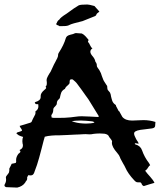

<svg xmlns="http://www.w3.org/2000/svg" viewBox="-30 -850 755 870"><path d="M417 -322.8V-324.7L371.6 -398.4L364.7 -408.2L357.9 -417.5L338.9 -444.3L319.3 -470.7Q316.4 -475.1 310.5 -480.5L299.8 -489.7Q298.8 -490.2 295.9 -490.7Q293.5 -490.7 292 -490.2Q289.6 -490.2 288.1 -488.8Q286.6 -487.8 286.6 -486.3L285.6 -482.4V-478Q285.6 -472.7 283.7 -470.2L278.3 -464.4L272 -459Q265.6 -452.6 264.2 -447.3Q252.9 -441.4 248 -431.6L245.1 -422.9L242.7 -413.6L242.2 -410.2L241.2 -406.7Q239.7 -402.8 237.3 -400.9Q227.5 -393.6 227.5 -381.8V-381.3Q227.5 -375 219.7 -367.7Q211.4 -360.4 211.4 -354V-352.5Q211.4 -339.8 204.1 -330.6Q202.6 -328.6 202.6 -324.7L203.6 -321.3V-317.9L209 -316.4L213.4 -315.9H238.8L264.2 -316.4Q292 -317.9 314 -321.3Q326.7 -323.2 340.3 -323.2L377.9 -321.8L397 -320.8L416.5 -319.8ZM346.7 -290.5Q353.5 -290 359.9 -290Q383.3 -290 397.9 -294.4Q396.5 -297.9 391.1 -299.3L386.2 -300.3L380.9 -300.8L360.8 -302.7L340.3 -303.7H330.6Q311.5 -303.7 294.9 -300.8Q317.9 -292 346.7 -290.5ZM507.8 -346.7 509.3 -346.2 510.3 -345.7 524.4 -320.3Q538.1 -303.7 568.8 -303.7Q574.7 -303.7 581.5 -304.2L606 -305.2Q613.3 -305.7 620.6 -305.7Q647.9 -305.7 674.3 -297.4L672.9 -278.8Q671.9 -270 658.2 -268.1Q639.2 -265.1 623.5 -263.7Q584 -260.3 578.6 -249.5Q577.6 -247.6 577.6 -245.1Q577.6 -236.8 586.9 -219.7L591.3 -212.4L596.2 -205.6L596.7 -202.6L597.7 -201.2V-198.7Q589.8 -200.2 584 -201.2Q580.6 -199.7 580.6 -197.8Q581.5 -196.3 584.5 -195.3Q606.9 -189 613.8 -168.5Q624.5 -137.7 645 -111.3L647.5 -106.9L650.4 -101.6Q645 -98.1 640.6 -90.3L636.7 -84.5Q634.3 -81.5 631.3 -79.1L629.9 -77.6L627.4 -76.7Q631.3 -70.8 638.2 -63L649.9 -49.8Q665 -33.2 669.9 -21.5L645 -14.2L621.6 -6.8Q616.2 -8.3 612.8 -14.2L610.8 -19.5Q608.4 -22.5 606 -23.9H594.7Q591.8 -23.9 589.8 -24.4Q584 -26.4 578.6 -32.7Q549.8 -63 537.6 -91.3Q534.7 -98.1 528.3 -108.4L519 -125.5L515.6 -131.8L513.2 -138.2Q510.7 -146 501 -157.2Q477.1 -184.1 477.1 -202.6Q477.1 -205.1 477.5 -207.5Q478 -208.5 478 -209Q478 -210.4 477.1 -211.9L474.6 -216.3L468.8 -224.1Q464.8 -228.5 463.4 -231.9Q460 -241.2 443.4 -244.1Q434.6 -245.1 424.8 -245.1H418L405.8 -244.6L392.6 -243.2L384.3 -241.7Q378.9 -241.2 375.5 -241.2Q367.2 -242.2 357.9 -242.2Q351.1 -242.2 344.2 -241.7L328.1 -240.7L312.5 -240.2L274.9 -238.3L238.3 -236.8H222.2L205.1 -235.8Q186.5 -234.4 172.9 -230.5L167.5 -211.9L157.7 -173.8L147.5 -135.7L137.7 -103L126 -70.8L124.5 -66.4L121.6 -61.5Q117.7 -55.2 107.9 -55.2Q103.5 -55.2 98.1 -56.2L94.7 -49.8Q92.8 -46.4 92.8 -43.9Q93.3 -42.5 93.3 -41Q93.3 -37.1 90.8 -32.7L86.9 -27.8L84 -22.5Q72.3 -5.4 47.9 0Q37.6 -0.5 22.5 -1L-2.4 -2Q-9.8 -4.9 -9.8 -10.3Q-9.8 -12.7 -7.8 -16.1Q-2.4 -25.4 -2.4 -35.6Q-2.4 -39.1 -2.9 -42Q-3.4 -43.5 -3.4 -44.9Q-3.4 -48.8 -1.5 -51.8L1.5 -55.7L4.9 -60.1Q9.3 -65.4 10.7 -68.8Q11.7 -71.8 12.2 -77.1V-85.4L11.7 -85L20 -101.6L22.9 -107.9Q25.4 -108.4 30.8 -109.4L35.2 -110.4L41.5 -111.8L43 -116.7Q43.5 -118.7 43.5 -119.6Q43.5 -121.1 43 -122.1V-125.5Q43 -139.2 53.7 -153.3L57.6 -156.2L61.5 -160.2Q62.5 -161.6 62.5 -163.1Q62.5 -166 59.1 -168.5V-170.4Q73.7 -177.2 73.7 -189.5V-194.3L72.3 -199.7Q71.3 -207 71.3 -210.4Q71.3 -222.7 74.7 -229.5L64.5 -232.9Q58.6 -234.9 55.2 -236.8Q52.2 -238.3 49.3 -241.2L43.9 -246.1L48.3 -250Q68.4 -255.4 69.8 -258.3V-259.3Q69.8 -262.7 62 -272.9L60.5 -275.9L60.1 -277.3L58.6 -279.3L80.1 -285.6L100.6 -292Q113.8 -294.9 114.3 -300.8Q116.2 -305.7 119.1 -311.5L124.5 -321.8Q130.9 -331.5 130.9 -339.4Q130.9 -340.8 130.4 -342.8V-344.7L132.3 -346.7Q144 -354.5 144 -368.7Q144 -373 143.1 -377.9H137.7Q133.8 -377.9 132.3 -378.4Q130.4 -379.4 127.4 -384.8L128.9 -386.7Q129.9 -387.7 130.4 -387.7Q154.3 -394.5 154.3 -410.2V-415.5Q154.3 -428.2 170.4 -441.9L174.3 -445.3L177.2 -448.2Q179.2 -450.2 179.2 -451.7Q179.2 -453.6 177.2 -455.6L176.8 -456.5V-457.5Q182.1 -462.9 182.1 -470.7V-478L181.2 -484.9V-486.3Q181.2 -495.1 187.5 -505.9L193.4 -516.1L199.7 -525.9L209 -545.9L214.4 -557.6L220.7 -569.3L225.1 -578.1L229.5 -586.4Q233.4 -594.7 233.4 -601.6V-604L234.4 -606.9L235.8 -609.9Q259.8 -647 268.1 -676.8Q271 -688.5 289.6 -692.9Q294.4 -693.8 301.3 -695.8L306.6 -698.2L313.5 -700.2L319.3 -699.7L326.7 -699.2L340.8 -698.2Q350.1 -693.8 357.9 -685.1L364.3 -677.7Q367.2 -673.8 370.1 -670.9Q371.1 -670.4 371.1 -668.5L369.6 -664.1L368.7 -662.6V-660.2Q371.6 -657.2 374 -653.3L377.9 -645.5Q382.3 -635.3 388.7 -630.9L389.6 -631.3Q379.4 -625 379.4 -615.7Q379.4 -607.9 387.2 -598.1L391.6 -592.8L395.5 -587.4Q399.4 -581.5 400.9 -575.7L402.3 -570.3L405.8 -565.4Q408.7 -559.6 408.7 -555.2V-552.2Q408.7 -547.9 412.6 -543Q420.9 -532.7 427.2 -518.6L431.6 -505.4L436.5 -492.7Q438 -487.3 442.4 -480.5L450.2 -468.3L453.1 -463.9Q455.6 -461.4 455.6 -459.5L456.1 -455.6V-451.2Q457 -445.8 458 -442.9Q459.5 -440.4 463.4 -436.5L466.3 -433.1L468.8 -429.7L471.7 -421.4L473.1 -413.1L475.6 -403.3L478.5 -393.6Q482.4 -382.8 492.2 -376Q494.6 -375 495.6 -372.1V-369.6L497.1 -367.2ZM229.5 -736.3Q226.1 -736.8 225.1 -740.2Q225.1 -743.2 225.6 -744.6L227.1 -745.6Q231 -756.8 238.3 -760.7Q244.1 -771 271 -787.6Q310.5 -816.9 326.7 -825.7Q335 -829.6 365.7 -829.6Q373.5 -829.6 397.9 -822.8Q401.4 -819.8 415 -803.7L420.4 -797.4Q415.5 -793.9 410.9 -790Q406.2 -786.1 406.2 -782.2Q406.2 -780.3 400.4 -776.9Q389.6 -772.5 344.2 -754.4Q294.9 -742.7 285.4 -737.3Q275.9 -731.9 261.7 -731.9L240.2 -731.4Q231.9 -736.3 229.5 -736.3Z"/></svg>

Font: Kurland
Style: Regular
Weight: 400
Designer: GGBot
Version: 0.22